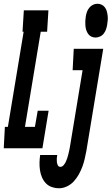

<svg xmlns="http://www.w3.org/2000/svg" viewBox="-50 -790 594 1023"><path d="M-30 0 -24 -114H-8L76 -621H70L77 -735H208L201 -621H167L83 -114H136L151 -200H209L176 0ZM459 -590Q447 -590 436.5 -595Q426 -600 419.5 -609.5Q413 -619 409.5 -630Q406 -641 405 -653Q404 -665 404.5 -677.5Q405 -690 407 -702Q409 -714 413 -726Q417 -738 425.5 -748.5Q434 -759 445.5 -764.5Q457 -770 469 -770Q481 -770 491.5 -765Q502 -760 509 -750.5Q516 -741 519 -730Q522 -719 523.5 -707Q525 -695 524 -682.5Q523 -670 521 -658Q519 -646 515 -634Q511 -622 503 -611.5Q495 -601 483 -595.5Q471 -590 459 -590ZM265 213Q245 213 226 206.5Q207 200 194 186Q181 172 173.5 154.5Q166 137 163 117Q160 97 160.5 76.5Q161 56 164 36H255Q253 45 252.5 54.5Q252 64 253 73Q254 82 258 90.5Q262 99 272 99Q281 99 288.5 90.5Q296 82 300.5 72.5Q305 63 308 53.5Q311 44 313.5 34.5Q316 25 318 15.5Q320 6 322 -4L390 -416H337L343 -530H500L410 15Q406 36 401 57.5Q396 79 388.5 99Q381 119 370 139Q359 159 343.5 176Q328 193 307 203Q286 213 265 213Z"/></svg>

Font: Iosevka Curly Slab HvObl
Style: Regular
Weight: 900
Italic angle: -9°
Monospace: yes
Designer: Belleve Invis
Foundry: Belleve Invis
Version: Version 11.1.0; ttfautohint (v1.8.3)